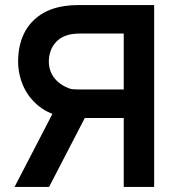

<svg xmlns="http://www.w3.org/2000/svg" viewBox="-20 -740 700 760"><path d="M174.2 0 330.2 -301 205.3 -323.5 37.6 0ZM590.2 0V-720H292.7Q260.2 -720 235 -716Q174 -706.8 133 -676.5Q92 -646.2 71.8 -600.2Q51.7 -554.2 51.7 -496.5Q51.7 -446.2 72.2 -399.5Q92.8 -352.8 134.2 -319.5Q175.7 -286.3 235 -277Q260.2 -273 292.7 -273H469.8V0ZM297.7 -385.8H292.3Q278 -385.9 268.9 -386.7Q259.8 -387.5 252 -390.7Q223.7 -401.9 206.2 -418.9Q188.7 -435.8 181 -455.5Q173.3 -475.1 173.3 -496.5Q173.3 -518.8 181 -540Q188.7 -561.3 206.4 -578.3Q224.1 -595.2 252 -602.3Q270.2 -607.2 297.7 -607.2H469.8V-385.8Z"/></svg>

Font: Hauora
Style: Regular
Weight: 400
Designer: Wayne Shih
Foundry: WCYS
Version: Version 1.001